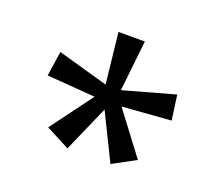

<svg xmlns="http://www.w3.org/2000/svg" viewBox="-85 -861 776 684"><g transform="rotate(20 303.5 -519.0)"><path d="M138 -340 256 -499 73 -513 87 -607 278 -553 257 -745H357L336 -553L530 -607L543 -513L358 -499L478 -340L391 -293L305 -468L228 -293Z"/></g></svg>

Font: hexukorean05
Style: Book
Weight: 400
Designer: Jelle Bosma - Monotype Design Team
Foundry: Monotype Imaging Inc.
Version: Version 2.003